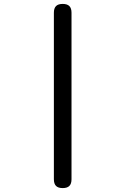

<svg xmlns="http://www.w3.org/2000/svg" viewBox="-20 -830 640 980"><path d="M255 85V-765Q255 -788 266 -799Q277 -810 300 -810Q323 -810 334 -799Q345 -788 345 -765V85Q345 108 334 119Q323 130 300 130Q277 130 266 119Q255 108 255 85Z"/></svg>

Font: Maple Mono NL
Style: Regular
Weight: 400
Monospace: yes
Designer: subframe7536
Version: Version 7.000